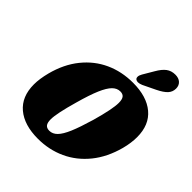

<svg xmlns="http://www.w3.org/2000/svg" viewBox="-244 -1072 1244 1244"><g transform="rotate(45 377.5 -450.0)"><path d="M755 -450Q755 -397 739 -336Q709 -224 646 -146Q583 -68 496 -28Q409 12 307 12Q182 12 111 -47.5Q40 -107 40 -219Q40 -270 57 -336Q86 -447 148.5 -524.5Q211 -602 297.5 -641.5Q384 -681 487 -681Q613 -681 684 -621.5Q755 -562 755 -450ZM317 -329Q277 -189 277 -136Q277 -105 288 -91Q299 -77 323 -77Q353 -77 377 -101.5Q401 -126 424 -180Q447 -234 475 -329Q514 -467 514 -523Q514 -555 503 -569Q492 -583 469 -583Q439 -583 415 -559Q391 -535 367.5 -480.5Q344 -426 317 -329ZM644 -912Q675 -912 693 -895.5Q711 -879 711 -851Q711 -821 691 -799Q671 -777 626 -755L539 -713Q520 -705 507 -705Q495 -705 487.5 -711Q480 -717 480 -729Q480 -742 490 -759L533 -832Q557 -874 582.5 -893Q608 -912 644 -912Z"/></g></svg>

Font: Shrikhand
Style: Regular
Weight: 400
Italic angle: -14°
Version: Version 1.000;PS 1.000;hotconv 1.0.88;makeotf.lib2.5.647800